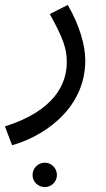

<svg xmlns="http://www.w3.org/2000/svg" viewBox="-45 -359 432 779"><path d="M4 230C108 203 301 97 301 -114C301 -172 280 -252 230 -339L157 -302C211 -204 226 -163 226 -107C226 -19 177 90 -25 154ZM137 400C164 400 186 378 186 351C186 324 164 301 137 301C109 301 87 324 87 351C87 378 109 400 137 400Z"/></svg>

Font: Noto Sans Arabic
Style: Regular
Weight: 400
Designer: Monotype Design Team, Nadine Chahine, Nizar Qandah and Khaled Hosny
Foundry: Monotype Imaging Inc.
Version: Version 2.012